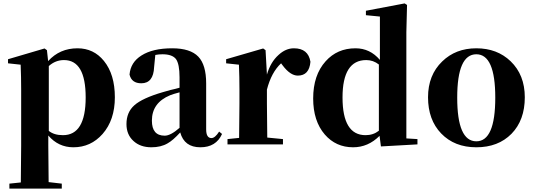

<svg xmlns="http://www.w3.org/2000/svg" viewBox="-20 -846 3130 1125"><path d="M266 -79Q297 -54 349 -54Q482 -54 482 -275Q482 -494 355 -494Q305 -494 266 -459ZM262 -488Q330 -563 434 -563Q529 -563 589 -489Q653 -410 653 -276Q653 -143 581 -61Q512 17 410 17Q322 17 263 -52V7Q263 65 265 221L342 230V259H35V230L102 223Q104 65 104 7V-320Q104 -395 101 -467L27 -475V-499L241 -562L255 -552Z M1032 -305Q994 -295 977 -288Q870 -244 870 -139Q870 -51 945 -51Q980 -51 1032 -97ZM834 -510 818 -504ZM1281 -61Q1246 17 1154 17Q1060 17 1036 -70Q993 -23 962 -6Q923 17 867 17Q802 17 762 -20Q721 -57 721 -119Q721 -188 767 -229Q814 -271 934 -306Q953 -311 980 -319L1006 -325L1032 -332V-393Q1032 -471 1011 -500Q989 -528 932 -528Q910 -528 890 -524L883 -453Q879 -358 808 -358Q751 -358 739 -409Q745 -481 809 -521Q875 -563 989 -563Q1095 -563 1142 -514Q1188 -466 1188 -357V-88Q1188 -37 1219 -37Q1240 -37 1264 -75Z M1544 -409Q1565 -482 1612 -524Q1654 -563 1702 -563Q1786 -563 1799 -484Q1792 -403 1725 -403Q1681 -403 1636 -463L1627 -475Q1570 -422 1544 -321V-238Q1544 -158 1546 -40L1638 -31V0H1313V-31L1381 -38Q1383 -154 1383 -238V-321Q1383 -395 1380 -467L1305 -475V-499L1522 -562L1536 -552Z M2200 -468Q2167 -494 2126 -494Q1987 -494 1987 -275Q1987 -54 2122 -54Q2167 -54 2200 -80ZM2426 -31V0L2212 12L2204 -50Q2137 17 2049 17Q1948 17 1883 -58Q1815 -137 1815 -269Q1815 -406 1888 -487Q1956 -563 2063 -563Q2148 -563 2206 -495V-749L2124 -757V-783L2351 -826L2365 -817L2361 -657V-35Z M2565 -64Q2488 -144 2488 -276Q2488 -406 2571 -486Q2650 -563 2771 -563Q2893 -563 2972 -487Q3055 -407 3055 -276Q3055 -142 2977 -62Q2899 17 2771 17Q2643 17 2565 -64ZM2882 -274Q2882 -528 2771 -528Q2659 -528 2659 -274Q2659 -18 2771 -18Q2882 -18 2882 -274Z"/></svg>

Font: Source Han Serif SC Heavy
Style: Regular
Weight: 900
Designer: Ryoko NISHIZUKA  (kana & ideographs); Frank Grießhammer (Latin, Greek & Cyrillic); Wenlong ZHANG  (bopomofo); Sandoll Co
Foundry: Adobe Systems Incorporated
Version: Version 1.001 October 20, 2017